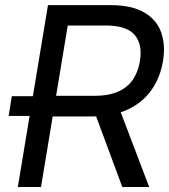

<svg xmlns="http://www.w3.org/2000/svg" viewBox="-20 -748 676 768"><path d="M149.4 -284.2H14.6L27.3 -363.3H162.1ZM51.3 0 171.9 -727.5H420.9Q506.8 -727.5 556.9 -698.2Q606.9 -668.9 624.8 -618.2Q642.6 -567.4 631.8 -502.9Q621.1 -438.5 586.4 -388.7Q551.8 -338.9 492.2 -310.5Q432.6 -282.2 347.7 -282.2H149.9L163.6 -364.7H356.4Q414.6 -364.7 452.6 -381.6Q490.7 -398.4 511.7 -429.7Q532.7 -460.9 539.6 -502.9Q550.8 -570.8 518.6 -608.4Q486.3 -646 402.3 -646H251L144 0ZM469.2 0 347.7 -327.6H452.1L576.7 0Z"/></svg>

Font: Adwaita Sans
Style: Italic
Weight: 400
Italic angle: -9.39999°
Designer: Rasmus Andersson
Foundry: rsms
Version: Version 4.001;git-9221beed3